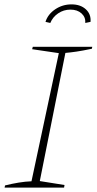

<svg xmlns="http://www.w3.org/2000/svg" viewBox="-20 -858 442 878"><path d="M1 0 3 -10Q35 -18 65.5 -23Q96 -28 124 -29L249 -615L127 -633L130 -644H402L400 -635Q357 -626 329.5 -622Q302 -618 279 -616L162 -30L275 -12L273 0ZM307 -838Q348 -838 372.5 -815.5Q397 -793 394 -758L370 -753Q372 -779 353 -796.5Q334 -814 302 -814Q271 -814 246 -797Q221 -780 210 -753L188 -758Q199 -793 232.5 -815.5Q266 -838 307 -838Z"/></svg>

Font: Piazzolla Thin
Style: Italic
Weight: 100
Italic angle: -11.3°
Designer: Juan Pablo del Peral
Foundry: Huerta Tipografica
Version: Version 1.330